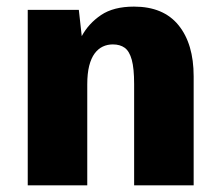

<svg xmlns="http://www.w3.org/2000/svg" viewBox="-20 -558 660 578"><path d="M63.5 0V-528.3H217.3L226.1 -449.2Q246.6 -487.3 284.2 -512.7Q321.8 -538.1 383.3 -538.1Q472.2 -538.1 517.6 -481.9Q563 -425.8 563 -328.1V0H383.8V-305.2Q383.8 -352.1 376.7 -377.9Q369.6 -403.8 355.5 -414.1Q341.3 -424.3 319.8 -424.3Q303.2 -424.3 289.3 -417.7Q275.4 -411.1 264.9 -397Q254.4 -382.8 248.5 -359.9Q242.7 -336.9 242.7 -303.7V0Z"/></svg>

Font: Comme ExtraBold
Style: Regular
Weight: 800
Version: Version 1.000;gftools[0.9.27]